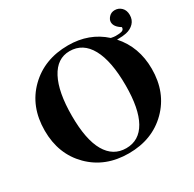

<svg xmlns="http://www.w3.org/2000/svg" viewBox="-162 -906 1113 1099"><g transform="rotate(-30 394.0 -356.5)"><path d="M659 -579H654Q743 -480 743 -335Q743 -179 643.5 -80Q544 19 388 19Q233 19 134 -80Q35 -179 35 -334Q35 -493 136 -592Q237 -691 394 -691Q533 -691 628 -605Q648 -601 658 -601Q688 -601 701 -606Q714 -611 714 -627Q673 -652 673 -683Q673 -700 688 -716Q703 -732 726 -732Q752 -732 770 -714Q788 -696 788 -665Q788 -633 768 -612Q748 -591 716 -584Q694 -579 659 -579ZM566 -328Q566 -488 519.5 -573Q473 -658 385 -658Q302 -658 257 -572.5Q212 -487 212 -330Q212 -173 258 -93.5Q304 -14 390 -14Q476 -14 521 -94Q566 -174 566 -328Z"/></g></svg>

Font: STIX
Style: Bold
Weight: 700
Designer: MicroPress Inc., with final additions and corrections provided by Coen Hoffman, Elsevier (retired)
Version: Version 1.1.1